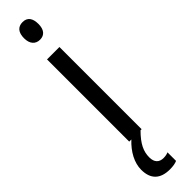

<svg xmlns="http://www.w3.org/2000/svg" viewBox="-338 -701 887 887"><g transform="rotate(-45 105.5 -257.5)"><path d="M107 -739C76 -739 59 -719 59 -681C59 -645 77 -624 107 -624C137 -624 153 -645 153 -681C153 -718 138 -739 107 -739ZM79 117C79 79 94 45 139 0H146V-537H65V0H79C37 39 12 86 12 131C12 192 44 224 108 224C128 224 144 221 155 216V160C148 163 139 166 124 166C95 166 79 149 79 117Z"/></g></svg>

Font: Noto Sans Arabic ExtCond
Style: Regular
Weight: 400
Width: 2
Designer: Monotype Design Team, Nadine Chahine, Nizar Qandah and Khaled Hosny
Foundry: Monotype Imaging Inc.
Version: Version 2.012